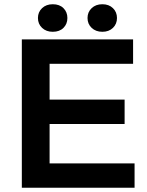

<svg xmlns="http://www.w3.org/2000/svg" viewBox="-20 -886 695 906"><path d="M83 0V-700H608V-585H214V-416H568V-301H214V-115H615V0ZM229 -736Q198 -736 178.5 -754.5Q159 -773 159 -801Q159 -829 178.5 -847.5Q198 -866 229 -866Q261 -866 279.5 -847.5Q298 -829 298 -801Q298 -773 279.5 -754.5Q261 -736 229 -736ZM463 -736Q432 -736 412.5 -754.5Q393 -773 393 -801Q393 -829 412.5 -847.5Q432 -866 463 -866Q494 -866 513 -847.5Q532 -829 532 -801Q532 -773 513 -754.5Q494 -736 463 -736Z"/></svg>

Font: REM Medium
Style: Regular
Weight: 500
Designer: Octavio Pardo
Foundry: Ashler Design
Version: Version 1.005;gftools[0.9.28]